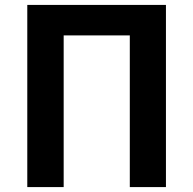

<svg xmlns="http://www.w3.org/2000/svg" viewBox="-20 -761 787 781"><path d="M91 0V-741H655V0H508V-617H239V0Z"/></svg>

Font: Farlight84_Sys_V01
Style: Bold
Weight: 700
Designer: Monotype Design Team, Nadine Chahine and Nizar Qandah
Foundry: Monotype Imaging Inc.
Version: Version 2.004;October 31, 2024;FontCreator 14.0.0.2814 64-bi